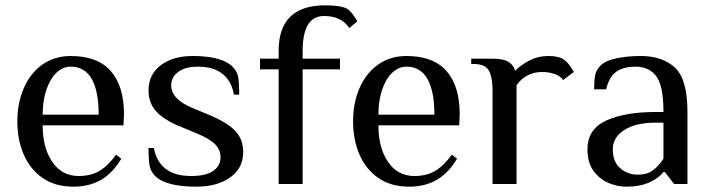

<svg xmlns="http://www.w3.org/2000/svg" viewBox="-20 -690 2665 720"><path d="M45 -235Q45 -303 69 -359Q93 -415 138.5 -447.5Q184 -480 245 -480Q346 -480 395.5 -423.5Q445 -367 445 -260L443 -220H140Q140 -136 176 -83Q212 -30 275 -30Q322 -30 354.5 -50Q387 -70 415 -110L435 -95Q402 -40 358 -15Q314 10 255 10Q187 10 140 -22.5Q93 -55 69 -110.5Q45 -166 45 -235ZM350 -260Q350 -348 324 -394Q298 -440 245 -440Q215 -440 191 -416.5Q167 -393 153.5 -352Q140 -311 140 -260Z M562 -30Q545 -47 541 -68.5Q537 -90 537 -135H557Q566 -85 600.5 -57.5Q635 -30 697 -30Q752 -30 779.5 -49Q807 -68 807 -100Q807 -129 785.5 -150Q764 -171 717 -190L657 -215Q597 -239 567 -271Q537 -303 537 -350Q537 -411 583 -445.5Q629 -480 702 -480Q812 -480 852 -440Q869 -423 873 -402Q877 -381 877 -335H857Q849 -385 815 -412.5Q781 -440 722 -440Q675 -440 648.5 -420.5Q622 -401 622 -370Q622 -318 702 -285L762 -260Q830 -232 861 -200.5Q892 -169 892 -120Q892 -59 843 -24.5Q794 10 717 10Q602 10 562 -30Z M1025 -430H955V-470H1025V-500Q1025 -670 1200 -670Q1263 -670 1285 -655Q1302 -642 1320 -610L1290 -585Q1260 -630 1195 -630Q1115 -630 1115 -500V-470H1255V-430H1115V0H1025Z M1304 -235Q1304 -303 1328 -359Q1352 -415 1397.5 -447.5Q1443 -480 1504 -480Q1605 -480 1654.5 -423.5Q1704 -367 1704 -260L1702 -220H1399Q1399 -136 1435 -83Q1471 -30 1534 -30Q1581 -30 1613.5 -50Q1646 -70 1674 -110L1694 -95Q1661 -40 1617 -15Q1573 10 1514 10Q1446 10 1399 -22.5Q1352 -55 1328 -110.5Q1304 -166 1304 -235ZM1609 -260Q1609 -348 1583 -394Q1557 -440 1504 -440Q1474 -440 1450 -416.5Q1426 -393 1412.5 -352Q1399 -311 1399 -260Z M1827 -350Q1827 -401 1813 -425.5Q1799 -450 1757 -450H1747V-470H1827Q1865 -470 1884.5 -459.5Q1904 -449 1912 -425Q1934 -447 1966 -463.5Q1998 -480 2037 -480Q2077 -480 2097 -465Q2114 -452 2132 -420L2092 -390Q2081 -405 2060 -412.5Q2039 -420 2012 -420Q1982 -420 1957 -406.5Q1932 -393 1917 -370V-340V0H1827Z M2183 -130Q2183 -206 2253.5 -238Q2324 -270 2438 -270H2468Q2468 -368 2441 -404Q2414 -440 2363 -440Q2318 -440 2291 -421Q2264 -402 2253 -355H2208Q2208 -389 2212 -408.5Q2216 -428 2233 -445Q2251 -463 2292.5 -471.5Q2334 -480 2383 -480Q2464 -480 2511 -436.5Q2558 -393 2558 -270V0H2508L2473 -45H2468Q2450 -22 2415 -6Q2380 10 2328 10Q2296 10 2263 -3.5Q2230 -17 2206.5 -48Q2183 -79 2183 -130ZM2468 -95V-230H2438Q2364 -230 2321 -202.5Q2278 -175 2278 -130Q2278 -84 2305.5 -59.5Q2333 -35 2373 -35Q2406 -35 2428 -51Q2450 -67 2468 -95Z"/></svg>

Font: El Messiri
Style: Regular
Weight: 400
Designer: Mohamed Gaber
Foundry: Kief Type Foundry
Version: Version 2.006